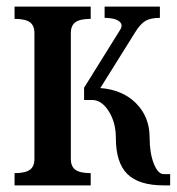

<svg xmlns="http://www.w3.org/2000/svg" viewBox="-20 -560 534 580"><path d="M494 -34V0H475Q399 0 364.5 -34.5Q330 -69 330 -143Q330 -190 308.5 -224Q287 -258 258 -258H234V-295L343 -470Q353 -486 339.5 -496Q326 -506 296 -506V-540H463V-506Q435 -506 419.5 -497Q404 -488 388 -462L283 -294Q350 -289 391 -248Q432 -207 432 -144Q432 -98 444.5 -66Q457 -34 475 -34ZM24 -37Q56 -37 70 -47Q84 -57 84 -80V-460Q84 -483 70 -493Q56 -503 24 -503V-540H254V-503Q222 -503 208 -493Q194 -483 194 -460V-80Q194 -57 208 -47Q222 -37 254 -37V0H24Z"/></svg>

Font: Girassol
Style: Regular
Weight: 400
Width: 3
Designer: Liam Spradlin
Version: Version 1.004